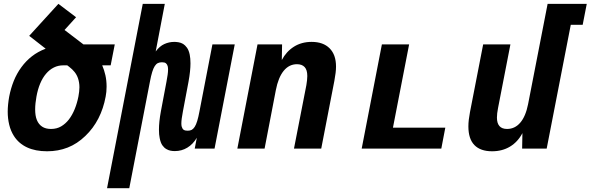

<svg xmlns="http://www.w3.org/2000/svg" viewBox="-20 -780 3101 1008"><path d="M227.1 14.2Q166 14.2 122.3 -6.1Q78.6 -26.4 53.2 -65.9Q36.1 -92.8 28.3 -125.5Q20.5 -158.2 20.5 -193.8Q20.5 -211.9 22.5 -231.7Q24.4 -251.5 28.3 -272.9Q36.6 -315.9 52.2 -355Q67.9 -394 92.3 -427.2Q116.2 -460 147.5 -484.4Q178.7 -508.8 219.7 -524.4L133.3 -591.8L286.6 -759.8L379.4 -689.5L318.8 -622.6L418 -546.9H582.5L561 -437H516.6Q527.3 -412.1 533.4 -384.8Q539.6 -357.4 539.6 -325.2Q539.6 -310.1 538.3 -297.9Q537.1 -285.6 534.7 -272.9Q523.4 -210.9 496.6 -158.4Q469.7 -106 428.2 -66.4Q385.3 -24.9 335.4 -5.4Q285.6 14.2 227.1 14.2ZM247.6 -103Q278.3 -103 301.3 -116.7Q324.2 -130.4 341.3 -152.3Q359.4 -175.8 372.1 -207Q384.8 -238.3 391.6 -272.9Q394 -286.6 395.5 -298.6Q397 -310.5 397 -321.8Q397 -335 395 -346.7Q393.1 -358.4 389.6 -368.7Q383.3 -387.2 371.6 -401.9Q359.9 -416.5 343.3 -429.2L333 -437H312.5Q285.2 -437 262.5 -425.5Q239.7 -414.1 221.7 -392.8Q203.6 -371.6 190.9 -341.3Q178.2 -311 171.4 -272.9Q168.5 -257.3 166.5 -239.3Q164.6 -221.2 164.6 -205.6Q164.6 -189.9 166.7 -175.5Q168.9 -161.1 173.8 -149.4Q183.1 -127 201.4 -115Q219.7 -103 247.6 -103Z M729.5 -759.8H845.2L797.4 -509.8Q817.9 -537.6 842.8 -548.8Q867.7 -560.1 895.5 -560.1Q904.8 -560.1 917.2 -558.1Q929.7 -556.2 941.4 -549.3Q951.7 -543 961.4 -529.8Q971.2 -516.6 976.1 -492.7Q978 -482.9 979 -471.9Q980 -460.9 980 -447.3Q980 -428.2 977.5 -404.3Q975.1 -380.4 969.7 -351.1L940.4 -195.8Q936.5 -174.8 934.3 -159.2Q932.1 -143.6 932.1 -131.8Q932.1 -121.1 934.1 -114.7Q937.5 -103 944.6 -98.4Q951.7 -93.8 964.8 -93.8Q977.5 -93.8 986.1 -98.1Q994.6 -102.5 1002 -113.8Q1009.3 -125 1015.4 -144.8Q1021.5 -164.6 1027.3 -195.8L1095.2 -546.9H1212.4L1106.4 0H1002.4L1013.2 -56.6Q993.2 -22.9 963.6 -4.9Q934.1 13.2 897.5 13.2Q886.2 13.2 875 11Q863.8 8.8 853 2.4Q841.3 -4.4 832.3 -17.3Q823.2 -30.3 818.4 -54.7Q816.4 -64.5 815.4 -75.2Q814.5 -85.9 814.5 -99.6Q814.5 -119.1 816.9 -142.8Q819.3 -166.5 824.7 -195.8L854 -351.1Q857.9 -372.1 860.1 -387.5Q862.3 -402.8 862.3 -415Q862.3 -419.9 861.8 -424.3Q861.3 -428.7 860.4 -432.6Q857.4 -442.9 850.8 -448Q844.2 -453.1 830.1 -453.1Q817.9 -453.1 808.8 -448.7Q799.8 -444.3 792.5 -433.1Q785.2 -421.9 779.1 -402.1Q772.9 -382.3 767.1 -351.1L658.7 208H542Z M1332 -546.9H1460.9L1459.5 -464.8Q1482.9 -509.3 1522.9 -534.7Q1563 -560.1 1616.2 -560.1Q1676.8 -560.1 1710.4 -526.4Q1744.1 -492.7 1744.1 -430.7Q1744.1 -415 1741.9 -397Q1739.7 -378.9 1735.4 -355.5L1666.5 0H1523.4L1588.4 -333Q1590.8 -345.7 1592 -358.9Q1593.3 -372.1 1593.3 -380.9Q1593.3 -413.1 1579.3 -428Q1565.4 -442.9 1539.1 -442.9Q1497.6 -442.9 1469.2 -408Q1440.9 -373 1428.2 -307.1L1369.1 0H1226.1Z M1984.9 -546.9H2127.9L2043 -109.9H2317.9L2296.9 0H1878.9Z M2563.5 14.2Q2502.4 14.2 2470.7 -18.3Q2439 -50.8 2439 -116.2Q2439 -133.3 2441.2 -151.9Q2443.4 -170.4 2447.3 -190.9L2516.6 -546.9H2659.7L2594.7 -212.9Q2588.9 -183.6 2588.9 -162.6Q2588.9 -103 2642.1 -103Q2683.1 -103 2711.4 -136Q2739.7 -168.9 2752.4 -232.9L2855 -759.8H3060.5L3039.1 -649.9H2976.6L2850.1 0H2721.2L2722.7 -81.1Q2698.2 -34.7 2657.5 -10.3Q2616.7 14.2 2563.5 14.2Z"/></svg>

Font: Hack
Style: Bold Italic
Weight: 700
Italic angle: -11°
Monospace: yes
Designer: Christopher Simpkins
Foundry: Christopher Simpkins
Version: Version 2.017; ttfautohint (v1.4.1) -l 4 -r 80 -G 350 -x 0 -